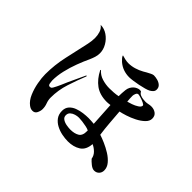

<svg xmlns="http://www.w3.org/2000/svg" viewBox="-146 -993 1292 1292"><g transform="rotate(45 500.0 -347.5)"><path d="M625 -144Q614 -150 594.5 -154Q575 -158 555.5 -160.5Q536 -163 523 -163Q507 -163 490 -158Q473 -153 460.5 -142Q448 -131 448 -112Q448 -93 464 -82.5Q480 -72 501.5 -68.5Q523 -65 537 -65Q577 -65 601.5 -80Q626 -95 625 -138ZM769 -524Q769 -531 753 -538.5Q737 -546 719 -551.5Q701 -557 695 -557Q684 -557 678.5 -544Q673 -531 673 -522Q673 -496 676 -469Q688 -472 710 -479.5Q732 -487 750.5 -499Q769 -511 769 -524ZM362 -396Q336 -331 314 -263Q292 -195 292 -124Q292 -100 300.5 -77.5Q309 -55 309 -31Q309 -13 299.5 6.5Q290 26 268 26Q258 26 249.5 22.5Q241 19 233 13Q205 -8 188 -48Q171 -88 163 -132Q155 -176 155 -209Q155 -298 174.5 -384.5Q194 -471 213 -558Q216 -573 218 -588Q220 -603 220 -618Q220 -643 212.5 -667.5Q205 -692 184 -708Q219 -708 249 -687.5Q279 -667 297.5 -635Q316 -603 316 -569Q316 -549 310 -530Q304 -511 296 -493Q277 -453 259 -405Q241 -357 229.5 -307.5Q218 -258 218 -213Q218 -205 221 -188Q224 -171 236 -171Q245 -171 249 -174.5Q253 -178 257 -185Q270 -208 280.5 -232.5Q291 -257 301 -280Q315 -310 329 -340Q343 -370 357 -400ZM894 -32Q894 -11 880.5 3Q867 17 846 17Q829 17 809 1Q789 -15 778 -28Q774 -54 755 -73Q736 -92 713 -102Q709 -44 672 -20.5Q635 3 582 3Q555 3 525 -3Q495 -9 468.5 -23Q442 -37 425.5 -59.5Q409 -82 409 -115Q409 -144 425.5 -162.5Q442 -181 467.5 -190.5Q493 -200 520.5 -203.5Q548 -207 570 -207Q583 -207 596 -206Q609 -205 622 -204Q620 -246 617 -288.5Q614 -331 612 -373Q604 -372 596 -371Q588 -370 580 -370Q513 -370 469.5 -401.5Q426 -433 397 -491L400 -495Q423 -468 457.5 -457.5Q492 -447 526 -447Q547 -447 568 -448.5Q589 -450 609 -454Q609 -483 612.5 -515Q616 -547 640 -568Q648 -575 659.5 -580Q671 -585 681 -585Q686 -585 691 -583.5Q696 -582 697 -576Q702 -568 714.5 -563Q727 -558 741 -556.5Q755 -555 763 -555Q776 -555 788.5 -558Q801 -561 814 -561Q839 -561 857.5 -547.5Q876 -534 876 -507Q876 -483 854 -462Q832 -441 800.5 -425Q769 -409 737.5 -399Q706 -389 686 -385Q690 -335 694 -284Q698 -233 705 -183Q728 -176 760 -162Q792 -148 822.5 -129Q853 -110 873.5 -85.5Q894 -61 894 -32ZM759 -667Q759 -653 750 -643.5Q741 -634 730 -628Q719 -622 697.5 -616Q676 -610 651 -605Q626 -600 603.5 -597Q581 -594 569 -594Q539 -594 512 -603.5Q485 -613 462 -633Q455 -640 446 -649.5Q437 -659 435 -669Q447 -665 465.5 -661Q484 -657 497 -657Q526 -657 554.5 -665.5Q583 -674 608 -688Q616 -693 629.5 -700.5Q643 -708 656.5 -714.5Q670 -721 678 -721Q694 -721 713 -716Q732 -711 745.5 -699Q759 -687 759 -667Z"/></g></svg>

Font: Kaisei Tokumin Medium
Style: Regular
Weight: 500
Designer: Font-Kai, 金井和夫
Foundry: KAZUO KANAI
Version: Version 5.003